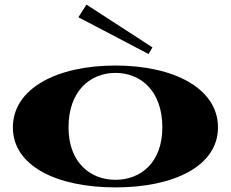

<svg xmlns="http://www.w3.org/2000/svg" viewBox="-20 -800 1004 835"><path d="M482 15C737 15 928 -78 928 -246C928 -415 737 -515 482 -515C227 -515 36 -415 36 -246C36 -78 227 15 482 15ZM482 -18C374 -18 278 -92 278 -246C278 -406 374 -483 482 -483C591 -483 686 -406 686 -246C686 -92 591 -18 482 -18ZM321 -725 626 -565 643 -594 356 -780Z"/></svg>

Font: Sprat Extended
Style: Bold
Weight: 700
Width: 9
Designer: Ethan Nakache
Foundry: Collletttivo
Version: Version 2.000;Glyphs 3.2 (3217)